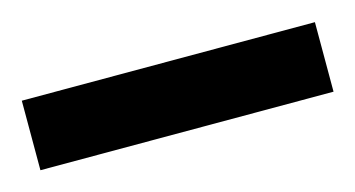

<svg xmlns="http://www.w3.org/2000/svg" viewBox="-29 18 398 215"><g transform="rotate(-15 170.0 125.5)"><path d="M0 166V85.4H339.8V166Z"/></g></svg>

Font: Charis SIL CyrE
Style: Bold
Weight: 700
Foundry: SIL International
Version: Version 5.000